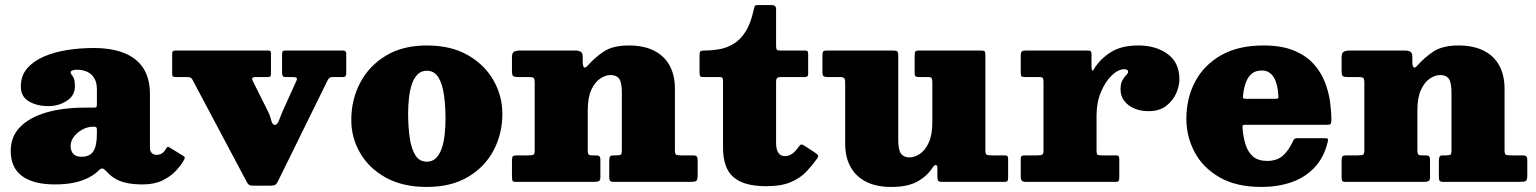

<svg xmlns="http://www.w3.org/2000/svg" viewBox="-20 -720 6080 760"><path d="M22.5 -123Q22.5 -56.5 67.2 -23.2Q112 10 197.5 10Q240.5 10 273.2 3Q306 -4 330.2 -16.5Q354.5 -29 371 -45.5Q379.5 -54 385.8 -53Q392 -52 404.5 -38.5Q419.5 -22 438.8 -11.2Q458 -0.5 484 4.8Q510 10 545 10H545.5Q591 10 623.2 -5.8Q655.5 -21.5 677 -44.8Q698.5 -68 710 -90Q713.5 -98 707 -102L650 -137Q643.5 -142 638.5 -133.5Q630 -117.5 620 -112.2Q610 -107 599.5 -107Q589 -107 581.2 -114Q573.5 -121 573.5 -136V-347Q573.5 -410 547 -450.5Q520.5 -491 470.5 -510.5Q420.5 -530 350.5 -530Q297.5 -530 246.2 -522Q195 -514 153.5 -496Q112 -478 87.2 -449Q62.5 -420 62.5 -378Q62.5 -337.5 94.2 -318.8Q126 -300 171.5 -300Q212 -300 244.2 -320.8Q276.5 -341.5 276.5 -378Q276.5 -400 272.2 -409.8Q268 -419.5 263.8 -424Q259.5 -428.5 259.5 -434Q259.5 -437 262.8 -439.2Q266 -441.5 272 -442.8Q278 -444 285.5 -444Q308 -444 325.8 -435.5Q343.5 -427 353.5 -410Q363.5 -393 363.5 -367V-307Q363.5 -298 361.2 -296Q359 -294 350.5 -294H316.5Q230.5 -294 164.2 -275Q98 -256 60.2 -218Q22.5 -180 22.5 -123ZM259.5 -143Q259.5 -161.5 272.5 -178.8Q285.5 -196 306 -207.2Q326.5 -218.5 349.5 -218.5H353.5Q363.5 -218.5 363.5 -208.5V-191Q363.5 -141.5 349.2 -120.5Q335 -99.5 302.5 -99.5Q280 -99.5 269.8 -111.2Q259.5 -123 259.5 -143Z M1096 -273.5Q1091 -262 1084.5 -243.8Q1078 -225.5 1068 -225.5Q1058 -225.5 1053.5 -244Q1049 -262.5 1043 -274.5L981 -398.5Q977 -406.5 978.8 -410.8Q980.5 -415 993 -415H1036.5Q1045.5 -415 1049 -417Q1052.5 -419 1052.5 -427.5V-505.5Q1052.5 -513 1051 -516.5Q1049.5 -520 1042.5 -520H675.5Q667.5 -520 664.5 -517.2Q661.5 -514.5 661.5 -506V-428Q661.5 -419.5 665 -417.2Q668.5 -415 677.5 -415H718.5Q728 -415 732.8 -413.5Q737.5 -412 741 -406L958 2.5Q962 9.5 966.8 12.2Q971.5 15 982.5 15H1048.5Q1063.5 15 1069 11.8Q1074.5 8.5 1079.5 -1L1275.5 -399.5Q1279 -406.5 1283 -410.8Q1287 -415 1297.5 -415H1337.5Q1344.5 -415 1347.5 -418.5Q1350.5 -422 1350.5 -428.5V-507.5Q1350.5 -514 1347.5 -517Q1344.5 -520 1337.5 -520H1110.5Q1102 -520 1099.2 -517Q1096.5 -514 1096.5 -505V-429.5Q1096.5 -415 1109.5 -415H1139.5Q1151.5 -415 1154.2 -411.5Q1157 -408 1153 -399.5Z M1595.5 -270Q1595.5 -301.5 1598.8 -331.8Q1602 -362 1610.2 -386.5Q1618.5 -411 1633 -425.5Q1647.5 -440 1669.5 -440Q1699 -440 1715 -414.2Q1731 -388.5 1737.2 -345.2Q1743.5 -302 1743.5 -250Q1743.5 -218.5 1740.2 -188.2Q1737 -158 1728.8 -133.5Q1720.5 -109 1706 -94.5Q1691.5 -80 1669.5 -80Q1640 -80 1624 -105.8Q1608 -131.5 1601.8 -174.8Q1595.5 -218 1595.5 -270ZM1370.5 -245Q1370.5 -175 1405.5 -114.5Q1440.5 -54 1507.2 -17Q1574 20 1669.5 20Q1765 20 1831.8 -19.2Q1898.5 -58.5 1933.5 -124.2Q1968.5 -190 1968.5 -270Q1968.5 -340 1933.5 -401.8Q1898.5 -463.5 1831.8 -501.8Q1765 -540 1669.5 -540Q1574 -540 1507.2 -499.5Q1440.5 -459 1405.5 -392Q1370.5 -325 1370.5 -245Z M2073.5 -415Q2088.5 -415 2092.5 -411.2Q2096.5 -407.5 2096.5 -392V-126Q2096.5 -110.5 2091.8 -107.8Q2087 -105 2071.5 -105H2026.5Q2013.5 -105 2010 -101.2Q2006.5 -97.5 2006.5 -84V-20.5Q2006.5 -8.5 2008.8 -4.2Q2011 0 2022.5 0H2331.5Q2343.5 0 2350 -2.8Q2356.5 -5.5 2356.5 -18.5V-86.5Q2356.5 -99 2352.2 -102Q2348 -105 2336.5 -105H2324.5Q2312.5 -105 2309.5 -109.2Q2306.5 -113.5 2306.5 -124.5V-283Q2306.5 -334.5 2321 -365.2Q2335.5 -396 2356.5 -409.5Q2377.5 -423 2396.5 -423Q2420 -423 2430.8 -408.2Q2441.5 -393.5 2441.5 -353V-124.5Q2441.5 -111.5 2437.8 -108.2Q2434 -105 2420.5 -105H2407.5Q2396 -105 2393.8 -98.8Q2391.5 -92.5 2391.5 -82V-23Q2391.5 -9 2394.5 -4.5Q2397.5 0 2411.5 0H2712.5Q2730 0 2735.8 -3.8Q2741.5 -7.5 2741.5 -26V-86.5Q2741.5 -97 2737.5 -101Q2733.5 -105 2723.5 -105H2675.5Q2660 -105 2655.8 -108.2Q2651.5 -111.5 2651.5 -126.5V-369Q2651.5 -422.5 2630.5 -460.8Q2609.5 -499 2568.8 -519.5Q2528 -540 2469.5 -540Q2406 -540 2370 -516Q2334 -492 2307 -461Q2296.5 -449 2291.5 -453.8Q2286.5 -458.5 2286.5 -477V-495Q2286.5 -511 2278.2 -515.5Q2270 -520 2258.5 -520H2039.5Q2024 -520 2015.2 -515.5Q2006.5 -511 2006.5 -493.5V-440.5Q2006.5 -424 2010.5 -419.5Q2014.5 -415 2031.5 -415Z M3214.5 -92.5Q3220.5 -101 3217.2 -106Q3214 -111 3203.5 -117.5L3163 -144Q3153.5 -149.5 3149.5 -147.2Q3145.5 -145 3140 -137Q3126 -117.5 3113.5 -109.8Q3101 -102 3088 -102Q3070 -102 3061 -115Q3052 -128 3052 -154V-398.5Q3052 -406.5 3056.2 -410.8Q3060.5 -415 3068 -415H3165Q3172 -415 3175.5 -417.8Q3179 -420.5 3179 -427V-506Q3179 -514.5 3176.5 -517.2Q3174 -520 3166.5 -520H3068Q3056.5 -520 3054.2 -524.2Q3052 -528.5 3052 -540V-683.5Q3052 -700 3035 -700H2983.5Q2969.5 -700 2967.8 -696.5Q2966 -693 2963.5 -681.5Q2951.5 -626 2930.5 -593.8Q2909.5 -561.5 2882.8 -545.8Q2856 -530 2826.2 -525Q2796.5 -520 2767 -520Q2755.5 -520 2752.2 -516.5Q2749 -513 2749 -501V-431Q2749 -421.5 2751.8 -418.2Q2754.5 -415 2763.5 -415H2827.5Q2838.5 -415 2840.2 -410.8Q2842 -406.5 2842 -395.5V-136Q2842 -54.5 2883.2 -18.8Q2924.5 17 3012 17Q3073.5 17 3111.2 0.5Q3149 -16 3172.5 -41.2Q3196 -66.5 3214.5 -92.5Z M3325.5 -151Q3325.5 -97.5 3346.8 -59.2Q3368 -21 3408.5 -0.5Q3449 20 3507.5 20Q3572 20 3610.2 -0.8Q3648.5 -21.5 3671.5 -56.5Q3679 -68 3684.8 -66.8Q3690.5 -65.5 3690.5 -54V-22.5Q3690.5 -8.5 3693.8 -4.2Q3697 0 3711 0H3955Q3965.5 0 3968 -3.8Q3970.5 -7.5 3970.5 -18.5V-90Q3970.5 -98.5 3968 -101.8Q3965.5 -105 3957 -105H3904.5Q3890 -105 3885.2 -107.8Q3880.5 -110.5 3880.5 -125V-501Q3880.5 -512.5 3877.8 -516.2Q3875 -520 3863.5 -520H3617.5Q3606 -520 3603.2 -516Q3600.5 -512 3600.5 -500V-431Q3600.5 -420 3604.5 -417.5Q3608.5 -415 3619.5 -415H3654.5Q3665.5 -415 3668 -410.2Q3670.5 -405.5 3670.5 -394V-237Q3670.5 -185.5 3656 -154.8Q3641.5 -124 3620.5 -110.5Q3599.5 -97 3580.5 -97Q3557.5 -97 3546.5 -111.8Q3535.5 -126.5 3535.5 -167V-500.5Q3535.5 -513.5 3531.5 -516.8Q3527.5 -520 3515.5 -520H3253.5Q3241 -520 3238.2 -515.8Q3235.5 -511.5 3235.5 -498.5V-434Q3235.5 -422 3240 -418.5Q3244.5 -415 3256.5 -415H3305.5Q3317 -415 3321.2 -410.8Q3325.5 -406.5 3325.5 -394.5Z M4110.5 -393.5V-123Q4110.5 -110.5 4105.2 -107.8Q4100 -105 4087 -105H4039.5Q4028.5 -105 4024.5 -103Q4020.5 -101 4020.5 -90V-21.5Q4020.5 -9 4025.2 -4.5Q4030 0 4042.5 0H4394.5Q4406 0 4408.2 -4.2Q4410.5 -8.5 4410.5 -20V-88.5Q4410.5 -98.5 4408.2 -101.8Q4406 -105 4396.5 -105H4340.5Q4328 -105 4324.2 -107.8Q4320.5 -110.5 4320.5 -122.5V-263Q4320.5 -314.5 4338 -356Q4355.5 -397.5 4381 -421.8Q4406.5 -446 4430.5 -446Q4439 -446 4442.2 -443Q4445.5 -440 4445.5 -436Q4445.5 -430 4438 -422.8Q4430.5 -415.5 4423 -402.5Q4415.5 -389.5 4415.5 -366Q4415.5 -328 4447 -304Q4478.5 -280 4526.5 -280Q4569 -280 4596 -300.8Q4623 -321.5 4635.8 -350.8Q4648.5 -380 4648.5 -406Q4648.5 -472 4602.2 -506Q4556 -540 4485.5 -540Q4418.5 -540 4376.5 -513.2Q4334.5 -486.5 4310.5 -447Q4305 -437.5 4302.8 -442Q4300.5 -446.5 4300.5 -463V-503.5Q4300.5 -514 4297.5 -517Q4294.5 -520 4284.5 -520H4039.5Q4028.5 -520 4024.5 -516Q4020.5 -512 4020.5 -500V-430.5Q4020.5 -420 4024 -417.5Q4027.5 -415 4038.5 -415H4093.5Q4106 -415 4108.2 -410.5Q4110.5 -406 4110.5 -393.5Z M4676 -250Q4676 -180 4708.5 -118.2Q4741 -56.5 4807.2 -18.2Q4873.5 20 4974 20Q5037.5 20 5091.5 1.5Q5145.5 -17 5183.2 -56.8Q5221 -96.5 5236 -160Q5238 -168.5 5235.2 -170.8Q5232.5 -173 5222 -173H5116Q5107 -173 5103.8 -169.8Q5100.5 -166.5 5098 -161Q5080 -122 5056.5 -102.5Q5033 -83 4996 -83Q4960.5 -83 4940.2 -100.2Q4920 -117.5 4910.8 -146.5Q4901.5 -175.5 4898.5 -211Q4898 -220.5 4898.8 -223.2Q4899.5 -226 4910 -226H5233Q5244.5 -226 5247.2 -229.8Q5250 -233.5 5250 -245Q5250 -277.5 5244.8 -316.8Q5239.5 -356 5224.2 -395.2Q5209 -434.5 5179.5 -467.2Q5150 -500 5101.5 -520Q5053 -540 4981 -540Q4880.5 -540 4812.5 -500.8Q4744.5 -461.5 4710.2 -395.8Q4676 -330 4676 -250ZM4914 -329Q4901 -329 4900.2 -332.8Q4899.5 -336.5 4901 -347.5Q4904.5 -375.5 4912.8 -396.5Q4921 -417.5 4936 -429.2Q4951 -441 4975 -441Q4991.5 -441 5003.2 -433.5Q5015 -426 5022.8 -412.5Q5030.5 -399 5034.8 -381Q5039 -363 5040 -342.5Q5041 -332.5 5039.2 -330.8Q5037.5 -329 5027 -329Z M5357.5 -415Q5372.5 -415 5376.5 -411.2Q5380.5 -407.5 5380.5 -392V-126Q5380.5 -110.5 5375.8 -107.8Q5371 -105 5355.5 -105H5310.5Q5297.5 -105 5294 -101.2Q5290.5 -97.5 5290.5 -84V-20.5Q5290.5 -8.5 5292.8 -4.2Q5295 0 5306.5 0H5615.5Q5627.5 0 5634 -2.8Q5640.5 -5.5 5640.5 -18.5V-86.5Q5640.5 -99 5636.2 -102Q5632 -105 5620.5 -105H5608.5Q5596.5 -105 5593.5 -109.2Q5590.5 -113.5 5590.5 -124.5V-283Q5590.5 -334.5 5605 -365.2Q5619.5 -396 5640.5 -409.5Q5661.5 -423 5680.5 -423Q5704 -423 5714.8 -408.2Q5725.5 -393.5 5725.5 -353V-124.5Q5725.5 -111.5 5721.8 -108.2Q5718 -105 5704.5 -105H5691.5Q5680 -105 5677.8 -98.8Q5675.5 -92.5 5675.5 -82V-23Q5675.5 -9 5678.5 -4.5Q5681.5 0 5695.5 0H5996.5Q6014 0 6019.8 -3.8Q6025.5 -7.5 6025.5 -26V-86.5Q6025.5 -97 6021.5 -101Q6017.5 -105 6007.5 -105H5959.5Q5944 -105 5939.8 -108.2Q5935.5 -111.5 5935.5 -126.5V-369Q5935.5 -422.5 5914.5 -460.8Q5893.5 -499 5852.8 -519.5Q5812 -540 5753.5 -540Q5690 -540 5654 -516Q5618 -492 5591 -461Q5580.5 -449 5575.5 -453.8Q5570.5 -458.5 5570.5 -477V-495Q5570.5 -511 5562.2 -515.5Q5554 -520 5542.5 -520H5323.5Q5308 -520 5299.2 -515.5Q5290.5 -511 5290.5 -493.5V-440.5Q5290.5 -424 5294.5 -419.5Q5298.5 -415 5315.5 -415Z"/></svg>

Font: Besley Black
Style: Regular
Weight: 900
Designer: Owen Earl
Foundry: indestructible type*
Version: Version 2.001